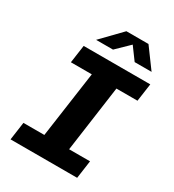

<svg xmlns="http://www.w3.org/2000/svg" viewBox="-208 -1003 1017 1121"><g transform="rotate(30 300.0 -442.5)"><path d="M40 0 57 -121H198L261 -566H120L137 -686H586L569 -566H427L365 -121H506L489 0ZM182 -753 310 -885H459L556 -753H442L367 -855H401L296 -753Z"/></g></svg>

Font: Chivo Mono
Style: Bold Italic
Weight: 700
Italic angle: -8.05°
Monospace: yes
Version: Version 1.008